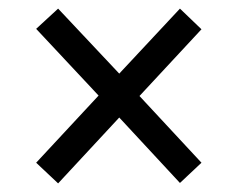

<svg xmlns="http://www.w3.org/2000/svg" viewBox="-20 -581 554 446"><path d="M115 -155 64 -203 209 -359 64 -514 115 -561 257 -410 398 -561 448 -513 304 -358 448 -203 398 -156 257 -308Z"/></svg>

Font: Noto Serif Lao SemiCondensed
Style: Bold
Weight: 700
Width: 4
Designer: Monotype Design Team
Foundry: Monotype Imaging Inc.
Version: Version 2.003; ttfautohint (v1.8.4.7-5d5b)